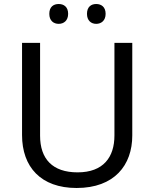

<svg xmlns="http://www.w3.org/2000/svg" viewBox="-20 -928 771 958"><path d="M226 -859C226 -825 247 -809 273 -809C298 -809 320 -825 320 -859C320 -894 298 -908 273 -908C247 -908 226 -894 226 -859ZM414 -859C414 -825 435 -809 460 -809C485 -809 507 -825 507 -859C507 -894 485 -908 460 -908C435 -908 414 -894 414 -859ZM640 -252V-714H551V-252C551 -144 496 -68 367 -68C242 -68 180 -135 180 -251V-714H90V-254C90 -95 184 10 362 10C551 10 640 -104 640 -252Z"/></svg>

Font: Noto Sans Inscriptional Parthian
Style: Regular
Weight: 400
Designer: Monotype Design Team
Foundry: Monotype Imaging Inc.
Version: Version 2.003